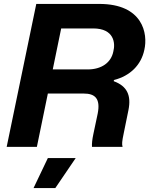

<svg xmlns="http://www.w3.org/2000/svg" viewBox="-20 -749 761 979"><path d="M292 -604H455C562 -604 569 -529 558 -487C547 -430 498 -395 427 -395H249ZM168 0 224 -272H407C462 -272 494 -249 478 -169L456 -65C450 -37 448 -16 449 0H605C601 -15 602 -27 611 -70L635 -188C650 -263 628 -310 560 -335L561 -341C644 -362 700 -418 716 -495C735 -577 709 -729 486 -729H165L14 0ZM262 210 366 57H224L151 210Z"/></svg>

Font: Mona Sans
Style: Bold Italic
Weight: 700
Italic angle: -11.7°
Designer: Deni Anggara
Foundry: GitHub
Version: Version 2.000;Glyphs 3.2.3 (3260)